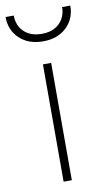

<svg xmlns="http://www.w3.org/2000/svg" viewBox="-91 -765 444 806"><g transform="rotate(-10 131.0 -361.5)"><path d="M113 0V-500H148V0ZM-7 -723H28Q28 -681 55.5 -654Q83 -627 131 -627Q179 -627 206.5 -654Q234 -681 234 -723H269Q269 -667 231 -631Q193 -595 131 -595Q69 -595 31 -631Q-7 -667 -7 -723Z"/></g></svg>

Font: TitilliumText22L Th
Style: Thin
Weight: 100
Designer: Campivisivi
Foundry: Campivisivi
Version: 1.000